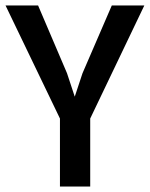

<svg xmlns="http://www.w3.org/2000/svg" viewBox="-30 -683 548 703"><path d="M189.5 -249 -9.8 -663.1H109.4L215.3 -415L243.7 -329.1L272 -414.6L379.4 -663.1H498.5L300.3 -249V0H189.5Z"/></svg>

Font: Basic
Style: Regular
Weight: 400
Designer: Magnus Gaarde
Foundry: Magnus Gaarde
Version: Version 1.003; ttfautohint (v1.1) -l 6 -r 16 -G 0 -x 16 -D l